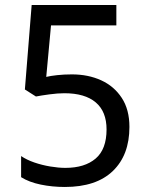

<svg xmlns="http://www.w3.org/2000/svg" viewBox="-20 -734 591 764"><path d="M238 10Q188 10 142 0.5Q96 -9 64 -29V-113Q86 -98 116.5 -87.5Q147 -77 180 -71.5Q213 -66 240 -66Q317 -66 360.5 -103Q404 -140 404 -219Q404 -290 361 -326.5Q318 -363 236 -363Q210 -363 176.5 -358.5Q143 -354 123 -350L79 -378L106 -714H443V-633H183L164 -428Q180 -432 207.5 -435Q235 -438 266 -438Q331 -438 382.5 -414.5Q434 -391 464.5 -344.5Q495 -298 495 -229Q495 -117 429 -53.5Q363 10 238 10Z"/></svg>

Font: uoriya85
Style: Book
Weight: 400
Designer: Jelle Bosma - Monotype Design Team
Foundry: Monotype Imaging Inc.
Version: Version 2.003